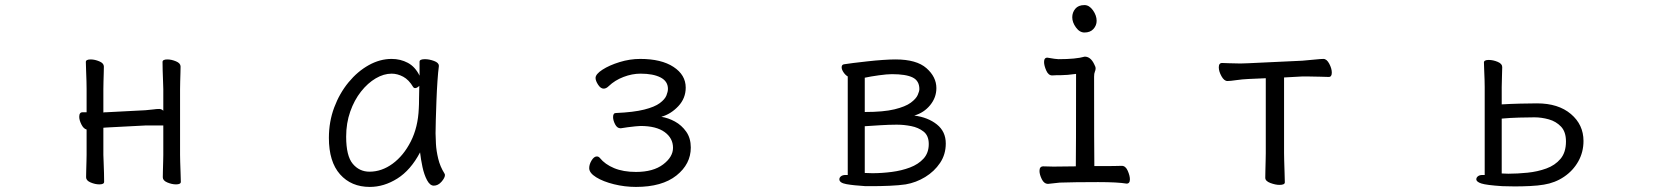

<svg xmlns="http://www.w3.org/2000/svg" viewBox="-20 -718 6540 756"><path d="M623 -224H554L400 -216Q397 -216 393.5 -215.5Q390 -215 387 -215V-108Q387 -102 388 -81Q389 -60 389.5 -37Q390 -14 390 -2Q390 8 371 8Q355 8 337 0.5Q319 -7 319 -20Q319 -28 319.5 -46.5Q320 -65 320.5 -83Q321 -101 321 -108V-208Q309 -211 300.5 -228Q292 -245 292 -258Q292 -276 305 -276H321V-367Q321 -377 320.5 -398Q320 -419 319 -441Q318 -463 318 -474Q318 -484 337 -484Q353 -484 371 -476.5Q389 -469 389 -456Q389 -448 388.5 -431.5Q388 -415 387.5 -397Q387 -379 387 -367V-275Q390 -276 393.5 -276Q397 -276 399 -276L553 -284Q568 -285 582.5 -287Q597 -289 607 -289Q616 -289 623 -282V-367Q623 -377 622 -398Q621 -419 620.5 -441Q620 -463 620 -474Q620 -484 639 -484Q655 -484 673 -476.5Q691 -469 691 -456Q691 -448 690.5 -431.5Q690 -415 689.5 -397Q689 -379 689 -367V-108Q689 -102 689.5 -81Q690 -60 691 -37Q692 -14 692 -2Q692 8 673 8Q657 8 639 0.5Q621 -7 621 -20Q621 -28 621.5 -46.5Q622 -65 622.5 -83Q623 -101 623 -108Z M1708 -457Q1705 -435 1702.5 -398.5Q1700 -362 1698.5 -321.5Q1697 -281 1696 -246Q1695 -211 1695 -193Q1695 -179 1696.5 -151.5Q1698 -124 1705.5 -93Q1713 -62 1730 -35Q1732 -31 1732 -29Q1732 -18 1718.5 -2.5Q1705 13 1688 13Q1673 13 1661.5 -8.5Q1650 -30 1643.5 -60.5Q1637 -91 1634 -118Q1597 -48 1544.5 -15Q1492 18 1436 18Q1363 18 1319 -31.5Q1275 -81 1275 -175Q1275 -239 1296 -295Q1317 -351 1352.5 -394Q1388 -437 1432 -461.5Q1476 -486 1522 -486Q1557 -486 1586 -470.5Q1615 -455 1632 -420V-475Q1632 -485 1653 -485Q1670 -485 1689 -478Q1708 -471 1708 -459ZM1631 -380Q1622 -371 1614 -371Q1610 -371 1607 -375Q1590 -404 1567.5 -416Q1545 -428 1522 -428Q1491 -428 1459.5 -409.5Q1428 -391 1401.5 -357.5Q1375 -324 1359 -278.5Q1343 -233 1343 -180Q1343 -104 1369 -73Q1395 -42 1435 -42Q1483 -42 1526 -73.5Q1569 -105 1597.5 -161Q1626 -217 1629 -291Q1630 -305 1630 -330Q1630 -355 1631 -380Z M2423 -213Q2410 -213 2402 -228.5Q2394 -244 2394 -257Q2394 -273 2405 -273Q2475 -276 2516.5 -286.5Q2558 -297 2578 -312Q2598 -327 2604 -342Q2610 -357 2610 -368Q2610 -398 2581 -413Q2552 -428 2502 -428Q2469 -428 2435 -415Q2401 -402 2377 -379Q2367 -369 2357 -369Q2345 -369 2335 -384.5Q2325 -400 2325 -411Q2325 -426 2352 -443.5Q2379 -461 2419.5 -473.5Q2460 -486 2501 -486Q2584 -486 2632 -454.5Q2680 -423 2680 -373Q2680 -331 2651 -300Q2622 -269 2584 -258Q2611 -254 2637.5 -239.5Q2664 -225 2682 -199.5Q2700 -174 2700 -137Q2700 -72 2643.5 -27Q2587 18 2484 18Q2440 18 2397.5 7.5Q2355 -3 2327.5 -20Q2300 -37 2300 -56Q2300 -71 2309.5 -86.5Q2319 -102 2330 -102Q2337 -102 2342 -96Q2362 -71 2398 -56Q2434 -41 2484 -41Q2552 -41 2591 -70.5Q2630 -100 2630 -136Q2630 -174 2597 -198Q2564 -222 2502 -222Q2496 -222 2481.5 -220.5Q2467 -219 2451.5 -217Q2436 -215 2425 -213Z M3388 15Q3340 12 3312.5 7Q3285 2 3285 -12Q3285 -19 3291.5 -24Q3298 -29 3309 -29H3318V-417Q3309 -422 3301.5 -433Q3294 -444 3294 -453Q3294 -464 3304 -465Q3315 -467 3340 -470Q3365 -473 3396 -476.5Q3427 -480 3456.5 -482Q3486 -484 3506 -484Q3589 -484 3628 -449.5Q3667 -415 3667 -371Q3667 -334 3642.5 -304Q3618 -274 3580 -263Q3634 -256 3669 -228Q3704 -200 3704 -153Q3704 -110 3681.5 -76.5Q3659 -43 3623 -21Q3587 1 3546 8Q3519 12 3482.5 13.5Q3446 15 3416 15ZM3385 -277Q3459 -277 3502 -287.5Q3545 -298 3566 -313.5Q3587 -329 3593.5 -344Q3600 -359 3600 -367Q3600 -400 3573.5 -413Q3547 -426 3492 -426Q3473 -426 3440.5 -421.5Q3408 -417 3385 -412ZM3505 -227Q3482 -227 3448 -225Q3414 -223 3385 -221V-37Q3392 -37 3399.5 -36.5Q3407 -36 3415 -36Q3452 -36 3491 -41Q3530 -46 3563 -58.5Q3596 -71 3616.5 -93.5Q3637 -116 3637 -151Q3637 -184 3616.5 -200Q3596 -216 3567.5 -221.5Q3539 -227 3515 -227Z M4250 -590Q4231 -590 4216.5 -610Q4202 -630 4202 -650Q4202 -669 4214 -683.5Q4226 -698 4250 -698Q4269 -698 4283.5 -677.5Q4298 -657 4298 -636Q4298 -618 4285.5 -604Q4273 -590 4250 -590ZM4107 6Q4091 6 4082 -12.5Q4073 -31 4073 -45Q4073 -63 4088 -63L4128 -62L4216 -63Q4217 -110 4217 -427Q4181 -422 4158 -422Q4135 -422 4123 -421Q4108 -421 4099.5 -440.5Q4091 -460 4091 -474Q4091 -491 4104 -491Q4138 -485 4148 -485Q4217 -485 4251 -495Q4274 -495 4288 -466Q4294 -455 4294 -449Q4294 -442 4291 -435.5Q4288 -429 4288 -416Q4288 -129 4289 -64Q4384 -64 4397 -65Q4412 -65 4420.5 -45.5Q4429 -26 4429 -12Q4429 5 4416 5Q4381 -1 4304 -1Q4209 -1 4153 1Z M4964 -410 4896 -407Q4872 -406 4848 -402.5Q4824 -399 4813 -399Q4800 -399 4789.5 -418Q4779 -437 4779 -453Q4779 -470 4792 -470Q4800 -470 4820.5 -469Q4841 -468 4864 -468Q4872 -468 4880 -468.5Q4888 -469 4895 -469L5108 -479Q5133 -481 5157 -483.5Q5181 -486 5191 -486Q5204 -486 5214 -467Q5224 -448 5224 -432Q5224 -415 5212 -415Q5203 -415 5177.5 -416Q5152 -417 5126 -417H5109L5036 -413V-115Q5036 -109 5036.5 -86Q5037 -63 5038 -38Q5039 -13 5039 0Q5039 10 5018 10Q5002 10 4982 2.5Q4962 -5 4962 -18Q4962 -26 4962.5 -46.5Q4963 -67 4963.5 -87.5Q4964 -108 4964 -115Z M5826 -375Q5826 -385 5825.5 -403.5Q5825 -422 5824 -441.5Q5823 -461 5823 -472Q5823 -482 5842 -482Q5859 -482 5877 -474.5Q5895 -467 5895 -454Q5895 -442 5894 -417.5Q5893 -393 5893 -375V-307Q5925 -309 5966 -310Q6007 -311 6032 -311Q6116 -311 6165.5 -269Q6215 -227 6215 -163Q6215 -119 6194.5 -82.5Q6174 -46 6138.5 -22Q6103 2 6059 9Q6036 13 6005 14.5Q5974 16 5945 16Q5930 16 5917.5 15.5Q5905 15 5895 15Q5833 11 5813 4.5Q5793 -2 5793 -12Q5793 -19 5799.5 -24Q5806 -29 5817 -29H5826ZM5893 -35Q5899 -35 5905.5 -34.5Q5912 -34 5919 -34Q5955 -34 5994.5 -38Q6034 -42 6068.5 -54.5Q6103 -67 6124.5 -92.5Q6146 -118 6146 -161Q6146 -199 6126.5 -219.5Q6107 -240 6078.5 -248Q6050 -256 6022 -256Q5998 -256 5961.5 -255Q5925 -254 5893 -251Z"/></svg>

Font: Moon Stars Kai HW
Style: Regular
Weight: 400
Designer: GuiWonder
Version: Version 1.101